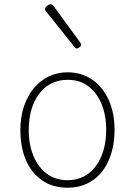

<svg xmlns="http://www.w3.org/2000/svg" viewBox="-20 -856 629 895"><path d="M295 19Q226 19 176.5 -15Q127 -49 101 -109.5Q75 -170 75 -250Q75 -310 91.5 -359.5Q108 -409 137.5 -444.5Q167 -480 207 -499.5Q247 -519 295 -519Q360 -519 409.5 -485Q459 -451 486.5 -390.5Q514 -330 514 -250Q514 -202 504 -160.5Q494 -119 475.5 -86Q457 -53 430.5 -29.5Q404 -6 370 6.5Q336 19 295 19ZM295 -16Q337 -16 370 -33Q403 -50 426.5 -81.5Q450 -113 462.5 -156Q475 -199 475 -250Q475 -319 453 -372Q431 -425 391 -454.5Q351 -484 295 -484Q253 -484 219.5 -467Q186 -450 162.5 -419Q139 -388 126.5 -345Q114 -302 114 -250Q114 -182 136 -129Q158 -76 198.5 -46Q239 -16 295 -16ZM339 -630Q336 -630 333 -631Q330 -632 328 -636L194 -804Q192 -807 191 -809Q190 -811 190 -814Q190 -819 194.5 -824Q199 -829 205 -832.5Q211 -836 216 -836Q223 -836 229 -829L354 -658Q356 -655 357 -652.5Q358 -650 358 -648Q358 -642 351 -636Q344 -630 339 -630Z"/></svg>

Font: Playwrite US Modern Thin
Style: Regular
Weight: 250
Designer: Veronika Burian, José Scaglione
Foundry: TypeTogether
Version: Version 1.003